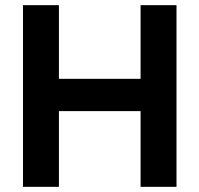

<svg xmlns="http://www.w3.org/2000/svg" viewBox="-20 -723 772 743"><path d="M69 0H208V-293H524V0H663V-703H524V-418H208V-703H69Z"/></svg>

Font: Geom SemiBold
Style: Bold
Weight: 600
Version: Version 1.102